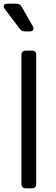

<svg xmlns="http://www.w3.org/2000/svg" viewBox="-28 -1019 304 1039"><path d="M112 0Q88 0 88 -24V-721Q88 -745 112 -745H144Q168 -745 168 -721V-24Q168 0 144 0ZM108 -849Q89 -849 79 -863L-2 -970Q-11 -982 -6.5 -990.5Q-2 -999 13 -999H60Q80 -999 89 -983L149 -878Q156 -866 151.5 -857.5Q147 -849 133 -849Z"/></svg>

Font: Pitagon Sans Text
Style: Regular
Weight: 400
Designer: Travis Tran
Foundry: Pitagon
Version: Version 1.001; ttfautohint (v1.8.4.7-5d5b);gftools[0.9.26]